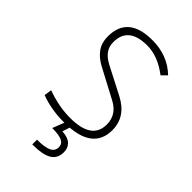

<svg xmlns="http://www.w3.org/2000/svg" viewBox="-274 -801 1134 1134"><g transform="rotate(45 293.0 -234.0)"><path d="M269 9.8Q161.6 9.8 74.7 -23.4L81.5 -70.8Q182.1 -34.2 276.9 -34.2Q457.5 -34.2 457.5 -159.7Q457.5 -241.2 380.4 -282.2L193.4 -381.3Q144 -407.7 118.7 -444.1Q93.3 -480.5 93.3 -532.2Q93.3 -703.1 295.9 -703.1Q423.3 -703.1 507.8 -621.6L476.1 -589.8Q385.7 -659.2 296.4 -659.2Q140.1 -659.2 140.1 -532.2Q140.1 -493.7 159.7 -467Q179.2 -440.4 217.3 -420.4L391.1 -330.6Q504.4 -272 504.4 -159.7Q504.4 9.8 269 9.8ZM229 234.4V194.8Q293.9 194.8 323 180.7Q352.1 166.5 352.1 135.3Q352.1 107.4 326.7 95Q301.3 82.5 244.1 82.5L285.2 -23.9L319.8 -5.9L300.3 53.7Q349.6 57.1 371.8 78.4Q394 99.6 394 135.3Q394 187 355 210.7Q315.9 234.4 229 234.4Z"/></g></svg>

Font: Cascadia Mono NF ExtraLight
Style: Regular
Weight: 200
Monospace: yes
Designer: Aaron Bell
Foundry: Saja Typeworks
Version: Version 2404.023; ttfautohint (v1.8.4)